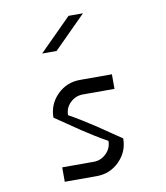

<svg xmlns="http://www.w3.org/2000/svg" viewBox="-90 -908 848 983"><g transform="rotate(-10 333.5 -416.5)"><path d="M333.3 -75Q369.2 -75.8 396.2 -102.5Q423.3 -129.2 423.3 -166.7H424.2Q392.5 -184.2 355.8 -207.1Q319.2 -230 294.6 -246.2Q270 -262.5 227.9 -291.7Q185.8 -320.8 166.7 -333.3Q166.7 -402.5 215.4 -451.2Q264.2 -500 333.3 -500H500V-424.2H333.3Q296.7 -423.3 269.6 -397.1Q242.5 -370.8 242.5 -333.3H241.7Q273.3 -315.8 310.4 -292.9Q347.5 -270 371.7 -253.8Q395.8 -237.5 438.8 -208.3Q481.7 -179.2 500 -166.7Q500 -97.5 451.2 -48.8Q402.5 0 333.3 0H166.7V-75ZM408.3 -833.3Q340.8 -765 241.7 -666.7H166.7L333.3 -833.3Z"/></g></svg>

Font: 0xA000-Mono
Style: Mono
Weight: 400
Version: Version 0.1